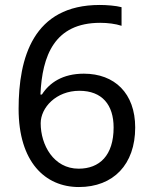

<svg xmlns="http://www.w3.org/2000/svg" viewBox="-20 -744 612 774"><path d="M55 -305C55 -91 162 10 298 10C437 10 525 -81 525 -230C525 -368 442 -447 318 -447C232 -447 179 -410 149 -363H143C150 -519 199 -652 384 -652C414 -652 446 -648 470 -640V-715C448 -721 410 -724 382 -724C113 -724 55 -510 55 -305ZM297 -64C196 -64 144 -160 144 -247C144 -310 206 -378 300 -378C392 -378 438 -321 438 -230C438 -117 381 -64 297 -64Z"/></svg>

Font: Noto Sans Lycian
Style: Regular
Weight: 400
Designer: Monotype Design Team
Foundry: Monotype Imaging Inc.
Version: Version 2.002